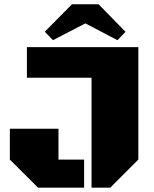

<svg xmlns="http://www.w3.org/2000/svg" viewBox="-20 -865 708 885"><path d="M104 -647.9H617.7V-129.4L488.3 0H401.9V-506.8H104ZM249.5 -129.4H367.7V0H155.3L25.4 -129.4V-271.5H249.5ZM311.5 -845.2H434.6L558.6 -718.3L521.5 -679.7L373.5 -757.3L224.1 -679.7L186.5 -718.8Z"/></svg>

Font: Black Ops One [rus by aLiNcE]
Style: Regular
Weight: 400
Designer: James Grieshaber
Foundry: James Grieshaber
Version: Version 1.002;May 25, 2024;FontCreator 13.0.0.2680 64-bit